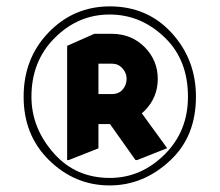

<svg xmlns="http://www.w3.org/2000/svg" viewBox="-20 -767 685 599"><path d="M194.3 -267.6H189.5V-624L274.4 -661.6H327.6Q390.1 -661.6 431.2 -620.1Q472.2 -578.6 472.2 -520.8Q472.2 -462.9 431.2 -421.4Q426.8 -417 422.4 -413.6L501.5 -304.7L407.7 -267.6H402.8L323.2 -379.9H287.1V-304.2ZM287.1 -473.6H329.1Q351.1 -473.6 363 -488Q375 -502.4 375 -521Q375 -539.6 361.8 -554.2Q348.6 -568.4 329.1 -568.4H287.1ZM322.8 -747.1Q440.9 -747.1 517.1 -662.6Q591.3 -580.1 591.3 -465.3Q591.3 -342.3 512.7 -268.1Q429.2 -188.5 321.8 -188.5Q212.9 -188.5 132.3 -268.1Q53.7 -345.7 53.7 -465.3Q53.7 -584.5 130.9 -665Q209.5 -747.1 322.8 -747.1ZM321.8 -721.7Q224.1 -721.7 151.4 -649.4Q78.1 -576.7 78.1 -465.3Q78.1 -366.2 149.9 -286.6Q217.3 -211.9 322.8 -211.9Q420.9 -211.9 495.1 -286.6Q566.4 -358.4 566.4 -465.3Q566.4 -578.6 496.1 -647.9Q421.4 -721.7 321.8 -721.7Z"/></svg>

Font: Nova Round
Style: Bold
Weight: 700
Designer: Wojciech Kalinowski "wmk69" (wmk69@o2.pl)
Foundry: Wojciech Kalinowski "wmk69" (wmk69@o2.pl)
Version: Version 3.1.0; 2021-05-23